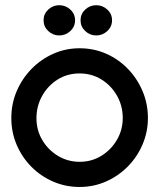

<svg xmlns="http://www.w3.org/2000/svg" viewBox="-20 -724 624 753"><path d="M357.4 -585Q332.5 -585 314.2 -602.3Q295.9 -619.6 295.9 -644.5Q295.9 -669.4 314.2 -686.5Q332.5 -703.6 357.4 -703.6Q382.3 -703.6 400.9 -686.5Q419.4 -669.4 419.4 -644.5Q419.4 -619.6 400.9 -602.3Q382.3 -585 357.4 -585ZM212.4 -585Q187.5 -585 169.2 -602.3Q150.9 -619.6 150.9 -644.5Q150.9 -669.4 169.2 -686.5Q187.5 -703.6 212.4 -703.6Q237.3 -703.6 255.9 -686.5Q274.4 -669.4 274.4 -644.5Q274.4 -619.6 255.9 -602.3Q237.3 -585 212.4 -585ZM292 -534.7Q348.1 -534.7 396.7 -513.2Q445.3 -491.7 481.9 -453.6Q518.6 -415.5 539.3 -366.2Q560.1 -316.9 560.1 -261.2Q560.1 -206.5 539.1 -157.5Q518.1 -108.4 481.2 -71Q444.3 -33.7 395.8 -12.2Q347.2 9.3 292 9.3Q237.3 9.3 188.7 -11.7Q140.1 -32.7 103.3 -69.8Q66.4 -106.9 45.4 -156Q24.4 -205.1 24.4 -261.2Q24.4 -316.9 45.4 -366.2Q66.4 -415.5 103.3 -453.4Q140.1 -491.2 188.5 -512.9Q236.8 -534.7 292 -534.7ZM123 -260.3Q123 -212.9 146.2 -174.1Q169.4 -135.3 208 -112.3Q246.6 -89.4 292.5 -89.4Q339.4 -89.4 377.7 -113Q416 -136.7 438.7 -175.8Q461.4 -214.8 461.4 -261.2Q461.4 -308.6 439 -348.4Q416.5 -388.2 378.2 -412.1Q339.8 -436 292 -436Q243.7 -436 205.6 -411.9Q167.5 -387.7 145.3 -347.9Q123 -308.1 123 -260.3Z"/></svg>

Font: Manjari
Style: Bold
Weight: 700
Designer: Santhosh Thottingal <santhosh.thottingal@gmail.com>
Version: Version 2.000